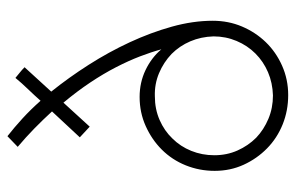

<svg xmlns="http://www.w3.org/2000/svg" viewBox="-156 -614 777 504"><g transform="rotate(-90 232.0 -362.5)"><path d="M373 -53Q347 -26 311 -10Q275 6 234 6Q193 6 157 -8.5Q121 -23 94 -49.5Q67 -76 51 -111Q35 -146 35 -187Q35 -227 49.5 -263Q64 -299 91 -326Q117 -352 152.5 -368Q188 -384 229 -384Q267 -384 299.5 -368.5Q332 -353 354 -327Q347 -353 335.5 -383Q324 -413 307 -446Q290 -479 267 -513.5Q244 -548 214 -584L151 -515L123 -541Q140 -559 157 -577.5Q174 -596 191 -614Q169 -638 146 -660.5Q123 -683 98 -704L126 -731Q149 -713 172.5 -691.5Q196 -670 219 -644Q234 -661 249.5 -677Q265 -693 279 -710Q286 -704 293 -698.5Q300 -693 307 -686Q291 -668 275 -651Q259 -634 243 -616Q280 -570 313.5 -517.5Q347 -465 372.5 -410Q398 -355 413.5 -299.5Q429 -244 429 -192Q429 -151 414 -115.5Q399 -80 373 -53ZM122 -78Q143 -58 171.5 -46Q200 -34 233 -34Q266 -35 294 -47Q322 -59 343 -80Q364 -101 376 -129.5Q388 -158 388 -190Q387 -223 375 -251Q363 -279 342 -300Q320 -321 291.5 -333Q263 -345 231 -344Q197 -344 168.5 -331.5Q140 -319 120 -298Q99 -277 87.5 -248.5Q76 -220 76 -188Q76 -155 88.5 -127Q101 -99 122 -78Z"/></g></svg>

Font: Josefin Slab
Style: Regular
Weight: 400
Designer: Santiago Orozco
Foundry: Typemade
Version: Version 2.000